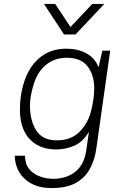

<svg xmlns="http://www.w3.org/2000/svg" viewBox="-20 -768 640 974"><path d="M242 186Q191 186 155.5 171Q120 156 97.5 131.5Q75 107 65 78.5Q55 50 55 22H107Q107 64 128 89.5Q149 115 182 127Q215 139 249 139Q318 139 363 102.5Q408 66 418 -8L431 -99Q400 -47 356 -28.5Q312 -10 265 -10Q206 -10 164.5 -35Q123 -60 102 -105Q81 -150 81 -211Q81 -271 95 -327Q109 -383 137.5 -426.5Q166 -470 211 -495.5Q256 -521 318 -521Q374 -521 418 -497.5Q462 -474 480 -426L499 -511H539L469 -17Q461 43 436 88.5Q411 134 364.5 160Q318 186 242 186ZM267 -56Q340 -56 382.5 -98.5Q425 -141 441 -201Q449 -231 453.5 -262Q458 -293 458 -320Q458 -387 424.5 -431Q391 -475 319 -475Q257 -475 212 -438Q167 -401 147 -327Q140 -302 136 -278.5Q132 -255 132 -232Q132 -156 164 -106Q196 -56 267 -56ZM509 -748 363 -593H305L203 -748H260L350 -612H320L448 -748Z"/></svg>

Font: Chivo Mono Medium Thin
Style: Italic
Weight: 250
Italic angle: -8.05°
Monospace: yes
Version: Version 1.008